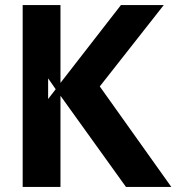

<svg xmlns="http://www.w3.org/2000/svg" viewBox="-20 -742 710 762"><path d="M201 -388 171 -349V-431ZM480 0H660L376 -399L630 -722H460L220 -413V-722H70V0H220V-362Z"/></svg>

Font: Perun
Style: Bold
Weight: 700
Foundry: Copyright (c) Stefan Peev, Context Ltd, 2016
Version: Version 1.089